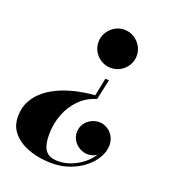

<svg xmlns="http://www.w3.org/2000/svg" viewBox="-139 -636 886 983"><g transform="rotate(20 304.0 -145.0)"><path d="M254.5 240Q210.5 240 167 230.5Q123.5 221 88 200.8Q52.5 180.5 31.2 149Q10 117.5 10 73.5Q10 24 31 -13.8Q52 -51.5 87.2 -78.8Q122.5 -106 166.2 -123.8Q210 -141.5 256.2 -151Q302.5 -160.5 345 -163.5L364.5 -260H384.5L360.5 -148.5Q307 -133 269.2 -95Q231.5 -57 211.5 -4.8Q191.5 47.5 191.5 106.5Q191.5 141.5 199 166.8Q206.5 192 226 205.5Q245.5 219 281.5 219Q316.5 219 351.5 205.2Q386.5 191.5 415.8 167.8Q445 144 463 114.2Q481 84.5 481 52.5H500Q500 75 487 93.5Q474 112 453.8 123Q433.5 134 411 134Q388 134 367.5 122.5Q347 111 334 91.2Q321 71.5 321 46.5Q321 19.5 334.8 -0.5Q348.5 -20.5 369.5 -31Q390.5 -41.5 411 -41.5Q434.5 -41.5 455 -29.5Q475.5 -17.5 488.2 3.8Q501 25 501 52.5Q501 86 482.2 119.2Q463.5 152.5 429.8 179.8Q396 207 351.2 223.5Q306.5 240 254.5 240ZM371 -322Q342.5 -322 319 -336Q295.5 -350 281.2 -373.5Q267 -397 267 -425.5Q267 -454.5 281.2 -478Q295.5 -501.5 319 -515.8Q342.5 -530 371 -530Q400 -530 423.5 -515.8Q447 -501.5 461.2 -478Q475.5 -454.5 475.5 -425.5Q475.5 -397 461.2 -373.5Q447 -350 423.5 -336Q400 -322 371 -322Z"/></g></svg>

Font: Bodoni Moda 11pt ExtraBold
Style: Italic
Weight: 800
Italic angle: -13°
Version: Version 2.004